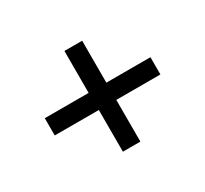

<svg xmlns="http://www.w3.org/2000/svg" viewBox="-96 -647 741 694"><g transform="rotate(-30 275.0 -299.5)"><path d="M495 -263H311V-89H238V-263H54V-335H237V-510H311V-335H495Z"/></g></svg>

Font: Exo 2.0 Medium
Style: Regular
Weight: 500
Designer: Natanael Gama
Version: Version 1.001;PS 001.001;hotconv 1.0.70;makeotf.lib2.5.58329